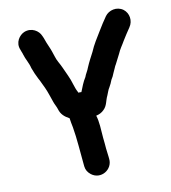

<svg xmlns="http://www.w3.org/2000/svg" viewBox="-85 -776 816 914"><g transform="rotate(-10 323.0 -319.5)"><path d="M291 -341C290 -342 290 -343 290 -344C282 -359 280 -366 274 -384C265 -416 250 -443 238 -471C229 -492 216 -509 210 -531L202 -555C199 -564 196 -571 193 -578C185 -595 181 -607 174 -626L169 -637C159 -662 125 -685 88 -670C64 -660 39 -627 55 -590L59 -579C62 -573 63 -568 64 -565C71 -541 85 -521 91 -495C98 -476 106 -457 115 -440C124 -425 130 -408 139 -391C149 -370 158 -340 166 -318C169 -308 179 -291 182 -280C189 -255 206 -240 229 -228C231 -212 234 -198 237 -183C247 -126 251 -58 257 0L258 10C260 27 268 40 282 51C326 85 387 48 381 -5L380 -15C379 -30 376 -41 375 -56L373 -80C372 -89 371 -98 370 -109C367 -147 366 -188 356 -218C370 -221 383 -227 394 -238C414 -257 413 -280 425 -304C430 -315 434 -330 441 -340C448 -352 452 -361 457 -374C463 -383 468 -393 472 -404L482 -426C485 -433 487 -438 490 -442C497 -455 507 -475 514 -489C523 -511 536 -527 547 -547C560 -567 571 -586 584 -604C605 -634 597 -672 572 -691C542 -713 502 -702 484 -677C469 -656 456 -635 442 -612C424 -582 405 -554 391 -520C379 -497 368 -477 357 -451C352 -436 341 -421 337 -408C324 -388 315 -364 306 -341Z"/></g></svg>

Font: Electronic
Style: Thk
Weight: 900
Version: Version 1.011